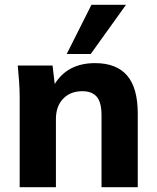

<svg xmlns="http://www.w3.org/2000/svg" viewBox="-20 -780 653 800"><path d="M62 0V-375Q62 -407 59.5 -440.5Q57 -474 54 -507H199L208 -430Q262 -517 376 -517Q465 -517 509.5 -465.5Q554 -414 554 -306V0H403V-299Q403 -354 383 -377Q363 -400 323 -400Q273 -400 243 -368.5Q213 -337 213 -284V0ZM258 -555 361 -760H505L358 -555Z"/></svg>

Font: Mulish ExtraBold
Style: Regular
Weight: 800
Designer: Vernon Adams
Foundry: Vernon Adams
Version: Version 3.603; ttfautohint (v1.8.3)